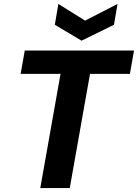

<svg xmlns="http://www.w3.org/2000/svg" viewBox="-20 -957 702 977"><path d="M185 0 288 -581H85L106 -700H662L641 -581H438L335 0ZM578 -937 560 -831 395 -750 259 -831 277 -937 413 -852Z"/></svg>

Font: DM Sans 12pt Black
Style: Italic
Weight: 900
Italic angle: -10°
Version: Version 4.004;gftools[0.9.30]